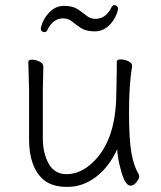

<svg xmlns="http://www.w3.org/2000/svg" viewBox="-20 -717 630 753"><path d="M443 -682Q436 -647 411 -620.5Q386 -594 352 -594Q318 -594 298.5 -606.5Q279 -619 263.5 -632Q248 -645 228 -645Q188 -645 166 -600Q162 -591 156 -591Q140 -591 140 -606Q147 -640 172 -667Q197 -694 231 -694Q265 -694 284.5 -681Q304 -668 319.5 -655.5Q335 -643 354 -643Q395 -643 417 -688Q422 -697 428 -697Q434 -697 438.5 -693Q443 -689 443 -682ZM150 -456 148 -368V-175Q148 -116 171 -75Q194 -34 241 -34Q288 -34 330 -68Q433 -151 436 -342Q438 -418 438 -442V-475Q438 -484 453 -484Q468 -484 483 -477Q498 -470 498 -459V-457Q486 -385 486 -277Q486 -169 495.5 -116.5Q505 -64 524 -34Q526 -30 526 -23.5Q526 -17 515.5 -3Q505 11 492 11Q471 11 455.5 -44.5Q440 -100 440 -132Q407 -61 355.5 -22.5Q304 16 244.5 16Q185 16 152 -11Q94 -60 94 -171V-368L91 -474Q91 -483 105.5 -483Q120 -483 135 -475.5Q150 -468 150 -456Z"/></svg>

Font: ToneOZ-Pinyin-WenKai-Light
Style: Light
Weight: 300
Designer: Fontworks Inc.
Foundry: ToneOZ
Version: Version 0.240331